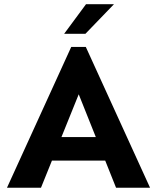

<svg xmlns="http://www.w3.org/2000/svg" viewBox="-20 -879 735 899"><path d="M12.7 0 313.5 -659.2H381.8L682.6 0H523.4L348.6 -437.5L171.9 0ZM163.1 -127V-237.3H530.3V-127ZM280.3 -720.7 382.8 -859.4H513.7L379.9 -720.7Z"/></svg>

Font: Sen
Style: Bold
Weight: 700
Designer: Kosal Sen, Philatype
Foundry: Philatype
Version: Version 2.000;gftools[0.9.31]